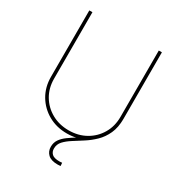

<svg xmlns="http://www.w3.org/2000/svg" viewBox="-215 -861 1104 1199"><g transform="rotate(30 336.5 -261.5)"><path d="M336.4 8.3Q262.2 8.3 202.9 -25.1Q143.6 -58.6 109.1 -116.7Q74.7 -174.8 74.7 -248.5V-727.5H97.2V-248.5Q97.2 -181.2 128.4 -128.2Q159.7 -75.2 213.9 -44.7Q268.1 -14.2 336.4 -14.2Q405.3 -14.2 459.2 -44.7Q513.2 -75.2 544.4 -128.2Q575.7 -181.2 575.7 -248.5V-727.5H598.1V-248.5Q598.1 -174.3 564 -116.5Q529.8 -58.6 470.5 -25.1Q411.1 8.3 336.4 8.3ZM383.8 205.1Q336.4 205.1 314.2 183.8Q292 162.6 292 129.9Q292 99.1 307.6 76.7Q323.2 54.2 349.1 35.4Q375 16.6 406 -2.2Q437 -21 468 -42.5Q499 -64 524.9 -92Q550.8 -120.1 566.4 -158.4Q582 -196.8 582 -248.5H598.1Q598.1 -185.1 577.6 -140.4Q557.1 -95.7 524.9 -64.5Q492.7 -33.2 456.3 -10Q419.9 13.2 387.7 33.7Q355.5 54.2 335 76.4Q314.5 98.6 314.5 129.9Q314.5 152.8 329.8 167.7Q345.2 182.6 383.8 182.6Q388.7 182.6 393.6 182.1Q398.4 181.6 403.3 181.2L405.3 203.6Q399.9 204.1 394.5 204.6Q389.2 205.1 383.8 205.1Z"/></g></svg>

Font: Inter 28pt Thin
Style: Regular
Weight: 250
Designer: Rasmus Andersson
Foundry: rsms
Version: Version 4.001;git-66647c0bb